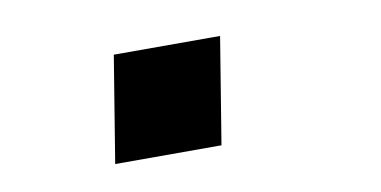

<svg xmlns="http://www.w3.org/2000/svg" viewBox="-35 -264 670 338"><g transform="rotate(-10 300.0 -95.0)"><path d="M149 0 180 -190H370L339 0Z"/></g></svg>

Font: Iosevka SS04 Heavy Extended
Style: Italic
Weight: 900
Width: 7
Italic angle: -9°
Monospace: yes
Designer: Belleve Invis
Foundry: Belleve Invis
Version: Version 19.0.0; ttfautohint (v1.8.4)